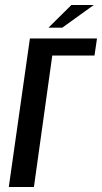

<svg xmlns="http://www.w3.org/2000/svg" viewBox="-20 -744 406 764"><path d="M15 0 99 -591H366L356 -523H188L115 0ZM173 -634 264 -724H353L228 -634Z"/></svg>

Font: Alumni Sans SemiBold
Style: Italic
Weight: 600
Italic angle: -8°
Version: Version 1.016